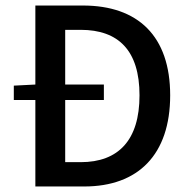

<svg xmlns="http://www.w3.org/2000/svg" viewBox="-20 -675 686 695"><path d="M280 -655H108V-369L30 -365V-313H108V0H285C480 0 596 -115 596 -330C596 -544 480 -655 280 -655ZM272 -88H216V-313H356V-369H216V-567H272C409 -567 485 -492 485 -330C485 -168 409 -88 272 -88Z"/></svg>

Font: Cambridge Sans Medium
Style: Regular
Weight: 500
Version: Version 2.020;PS 002.020;hotconv 1.0.88;makeotf.lib2.5.64775